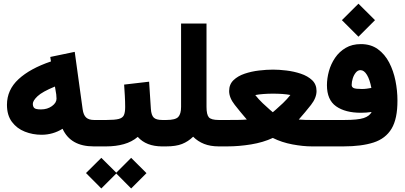

<svg xmlns="http://www.w3.org/2000/svg" viewBox="-20 -812 2244 1065"><path d="M18.6 -230.5Q18.6 -313.5 82.8 -372.8Q147 -432.1 262.7 -471.2L258.8 -496.1L394.5 -524.4L438.5 -205.6Q442.9 -173.8 457.8 -160.2Q472.7 -146.5 501.5 -146.5H516.6V0H499.5Q371.6 0 327.1 -97.7Q273.4 -64.5 210.4 -64.5Q161.6 -64.5 117.7 -81.8Q73.7 -99.1 46.1 -136Q18.6 -172.9 18.6 -230.5ZM284.7 -332Q214.4 -303.2 188.2 -278.3Q162.1 -253.4 162.1 -236.3Q162.1 -220.7 170.2 -212.9Q178.2 -205.1 207.5 -205.1Q242.7 -205.1 268.1 -223.4Q293.5 -241.7 293.5 -264.6Q293.5 -276.4 292 -288.1Z M891.1 0H879.4Q791 0 744.1 -52.7Q711.4 -24.9 667 -12.5Q622.6 0 569.8 0H497.1V-146.5H570.8Q616.2 -146.5 638.2 -152.1Q660.2 -157.7 667.2 -173.1Q674.3 -188.5 674.3 -218.3Q674.3 -248.5 672.4 -281Q670.4 -313.5 668.5 -342.8L807.1 -358.9L816.9 -207.5Q819.3 -172.9 832.8 -159.7Q846.2 -146.5 880.4 -146.5H891.1ZM457 147.9 542 63.5 625 146 707.5 63.5 792.5 148.4 707.5 233.4 625 150.4 542 233.4Z M1051.3 -53.7Q1023.9 -26.9 989.7 -13.4Q955.6 0 902.3 0H871.6V-146.5H903.3Q953.1 -146.5 968.8 -163.3Q984.4 -180.2 984.4 -219.2V-681.6H1125.5V-219.2Q1125.5 -176.3 1138.4 -161.4Q1151.4 -146.5 1192.9 -146.5H1208.5V0H1193.8Q1147 0 1112.3 -13.7Q1077.6 -27.3 1051.3 -53.7Z M1637.2 -148.9Q1656.7 -147 1676.8 -146.7Q1696.8 -146.5 1709 -146.5H1731.4V0H1709Q1661.1 0 1602.1 -11Q1543 -22 1493.2 -46.9Q1439.9 -22 1372.6 -11Q1305.2 0 1241.2 0H1189V-146.5H1242.7Q1263.2 -146.5 1293.7 -146.7Q1324.2 -147 1349.1 -148.9Q1313 -190.9 1282 -230.5Q1251 -270 1251 -307.1Q1251 -343.8 1275.1 -367.2Q1299.3 -390.6 1337.2 -403.3Q1375 -416 1417 -420.9Q1459 -425.8 1494.6 -425.8Q1527.8 -425.8 1568.8 -420.9Q1609.9 -416 1648.2 -403.3Q1686.5 -390.6 1711.2 -367.4Q1735.8 -344.2 1735.8 -307.1Q1735.8 -269.5 1705.1 -230.2Q1674.3 -190.9 1637.2 -148.9ZM1493.7 -292.5Q1466.8 -292.5 1440.9 -290.5Q1415 -288.6 1396 -284.7Q1414.1 -261.7 1437 -239.7Q1460 -217.8 1476.6 -203.6Q1493.2 -189.5 1493.2 -189.5Q1493.2 -189.5 1510 -203.9Q1526.9 -218.3 1549.8 -240.2Q1572.8 -262.2 1590.8 -285.2Q1570.3 -289.1 1545.7 -290.8Q1521 -292.5 1493.7 -292.5ZM1720.9 0V-146.5H1765.6V0Z M1876.5 -700.2 1968.3 -791.5 2060.1 -700.2 1968.3 -608.4ZM2041.5 -190.9Q2011.7 -186.5 1981.9 -186.5Q1895 -186.5 1844.2 -222.4Q1793.5 -258.3 1793.5 -339.4Q1793.5 -377 1804.4 -417Q1815.4 -457 1838.6 -491.2Q1861.8 -525.4 1897.5 -546.4Q1933.1 -567.4 1981.9 -567.4Q2037.1 -567.4 2075.9 -539.3Q2114.7 -511.2 2138.7 -465.1Q2162.6 -418.9 2173.6 -364Q2184.6 -309.1 2184.6 -254.9Q2185.1 -153.3 2151.9 -98.1Q2118.7 -43 2052 -21.5Q1985.4 0 1885.3 0H1746.1V-146.5H1890.6Q1964.8 -146.5 1997.3 -157.2Q2029.8 -168 2041.5 -190.9ZM2040 -324.2Q2031.2 -370.6 2015.4 -396.7Q1999.5 -422.9 1979.5 -422.9Q1964.8 -422.9 1953.9 -409.7Q1942.9 -396.5 1936.8 -377.4Q1930.7 -358.4 1930.7 -340.8Q1930.7 -329.1 1941.4 -323.7Q1952.1 -318.4 1987.8 -318.4Q2000.5 -318.4 2013.9 -320.1Q2027.3 -321.8 2040 -324.2Z"/></svg>

Font: Vazir Black FD
Style: Black-FD
Weight: 900
Designer: Saber Rastikerdar
Foundry: Saber Rastikerdar
Version: Version 30.0.0